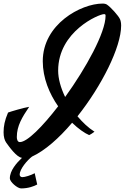

<svg xmlns="http://www.w3.org/2000/svg" viewBox="-120 -784 697 1073"><path d="M88 247C85 237 78 200 74 184C52 196 19 206 5 206C-3 206 -10 201 -10 192C-10 160 34 110 59 91C131 58 210 -12 283 -98C318 -64 353 -40 378 -29C387 -33 398 -40 408 -48C373 -70 341 -101 313 -134C448 -304 557 -520 557 -641C557 -657 554 -669 551 -676C543 -695 500 -743 478 -758C472 -762 464 -764 453 -764C333 -764 119 -649 119 -442C119 -348 156 -260 205 -190C117 -76 32 10 -9 10C-22 10 -26 -5 -26 -18C-26 -81 4 -129 43 -187C12 -182 -59 -161 -75 -155C-94 -111 -100 -78 -100 -45C-100 -18 -94 0 -86 12C-71 33 -27 96 3 98C-27 126 -65 169 -65 213C-65 232 -23 269 -2 269C38 269 70 257 88 247ZM205 -389C205 -609 433 -705 461 -705C467 -705 470 -704 470 -696C470 -602 361 -404 244 -242C219 -294 205 -345 205 -389Z"/></svg>

Font: Yesteryear
Style: Regular
Weight: 400
Designer: Astigmatic (AOETI)
Foundry: Astigmatic (AOETI)
Version: Version 1.000